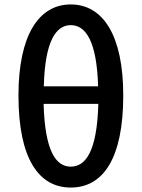

<svg xmlns="http://www.w3.org/2000/svg" viewBox="-20 -830 637 863"><path d="M298 13C443 13 534 -117 534 -401C534 -671 443 -810 298 -810C154 -810 63 -671 63 -401C63 -117 154 13 298 13ZM298 -717C365 -717 415 -646 421 -442H177C182 -646 232 -717 298 -717ZM298 -81C232 -81 182 -149 176 -363H422C416 -149 365 -81 298 -81Z"/></svg>

Font: Noto Sans JP Medium
Style: Regular
Weight: 500
Designer: Ryoko NISHIZUKA  (kana, bopomofo & ideographs); Paul D. Hunt (Latin, Greek & Cyrillic); Sandoll Communications , Soo-you
Foundry: Adobe
Version: Version 2.002;hotconv 1.0.116;makeotfexe 2.5.65601